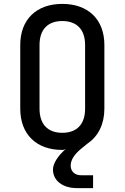

<svg xmlns="http://www.w3.org/2000/svg" viewBox="-20 -760 640 986"><path d="M458 206V140H396C363 140 343 119 343 91C343 65 357 36 399 2L431 -24C484 -60 516 -122 516 -202V-529C516 -660 433 -740 300 -740C167 -740 84 -660 84 -529V-202C84 -70 167 10 300 10C308 10 315 7 318 5C277 40 252 80 252 111C252 166 300 206 375 206ZM300 -78C225 -78 183 -122 183 -202V-529C183 -608 225 -652 300 -652C375 -652 417 -608 417 -529V-202C417 -122 375 -78 300 -78Z"/></svg>

Font: Tekne LDO Medium
Style: Regular
Weight: 500
Monospace: yes
Designer: Alessio Laiso, Mario Rullo, Paolo Rosset
Foundry: Alessio Laiso
Version: Version 1.000;hotconv 1.0.109;makeotfexe 2.5.65596